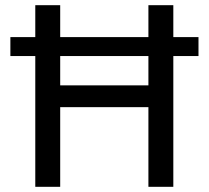

<svg xmlns="http://www.w3.org/2000/svg" viewBox="-20 -720 805 740"><path d="M745 -504H648V0H552V-307H212V0H116V-504H20V-577H116V-700H212V-577H552V-700H648V-577H745ZM552 -504H212V-391H552Z"/></svg>

Font: Chakra Petch Medium
Style: Regular
Weight: 500
Designer: Katatrad Aksorn Co.,Ltd.
Foundry: Cadson Demak Co.,Ltd.
Version: Version 1.000; ttfautohint (v1.6)